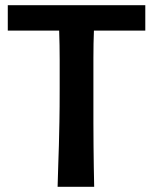

<svg xmlns="http://www.w3.org/2000/svg" viewBox="-20 -720 590 740"><path d="M540 -602H342Q340 -555 340 -496.5Q340 -438 340 -356Q340 -296 340 -247.5Q340 -199 340.5 -157Q341 -115 341.5 -77Q342 -39 343 0H202Q203 -48 204.5 -84.5Q206 -121 207 -160.5Q208 -200 209 -251Q210 -302 210 -379Q210 -435 210 -490Q210 -545 208 -602H10V-700H540Z"/></svg>

Font: CantoraOne
Style: Regular
Weight: 400
Designer: Pablo Impallari, Rodrigo Fuenzalida
Foundry: Pablo Impallari
Version: Version 1.001; ttfautohint (v0.8) -G 200 -r 50